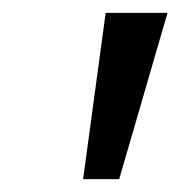

<svg xmlns="http://www.w3.org/2000/svg" viewBox="-20 -734 280 298"><path d="M109 -456 144 -714H240L165 -456Z"/></svg>

Font: BC Sans
Style: Italic
Weight: 400
Italic angle: -12°
Designer: Monotype Design Team
Designer: Province of B.C.
Foundry: Monotype Imaging Inc.
Version: Version 2.000;GOOG;noto-source:20170915:90ef993387c0